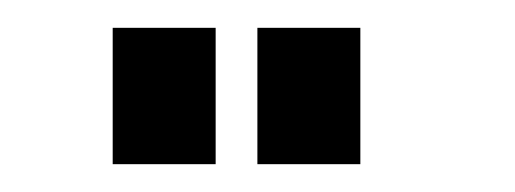

<svg xmlns="http://www.w3.org/2000/svg" viewBox="-20 -755 370 138"><path d="M165 -637H239V-735H165ZM61 -637H135V-735H61Z"/></svg>

Font: League Gothic Condensed
Style: Regular
Weight: 400
Width: 3
Designer: The League of Moveable Type
Version: Version 1.600; ttfautohint (v1.8.3)